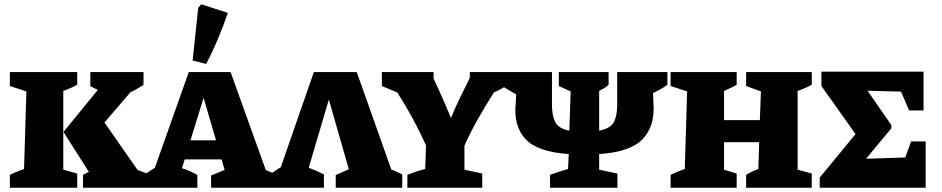

<svg xmlns="http://www.w3.org/2000/svg" viewBox="-20 -875 4391 895"><path d="M26 0V-60Q41 -67 56 -73.5Q71 -80 92 -87L103 -449L26 -474V-539H340V-480Q327 -473 315.5 -467.5Q304 -462 275 -451V-84L340 -66V0ZM367 0V-60Q381 -68 394 -74L276 -260L436 -456L401 -473V-539H649V-480Q619 -459 588 -445L467 -304L621 -83L666 -66V0Z M1219 -82Q1232 -77 1243.5 -72Q1255 -67 1270 -60V0H964V-57L1027 -83L1013 -132H841L828 -91Q848 -85 865.5 -77Q883 -69 900 -60V0H646V-57L702 -93L860 -539H1055ZM868 -221H987L929 -419ZM941 -577 878 -593 904 -839 918 -855 1042 -815Q1021 -753 996 -693.5Q971 -634 941 -577Z M1233 0V-59L1289 -96L1443 -539H1643L1804 -85Q1830 -75 1855 -62V0H1545V-59L1606 -86L1513 -411L1419 -93Q1455 -80 1490 -62V0Z M1879 0V-60Q1898 -67 1917 -74Q1936 -81 1962 -87L1966 -197Q1910 -322 1832 -444L1760 -474V-539H2001V-510Q2021 -466 2041 -421.5Q2061 -377 2082 -325Q2101 -371 2122.5 -415.5Q2144 -460 2170 -512V-539H2347V-480Q2318 -459 2283 -445Q2243 -382 2208 -320.5Q2173 -259 2145 -196V-84L2228 -66V0Z M2544 0V-60Q2564 -67 2586 -74.5Q2608 -82 2628 -87L2631 -157Q2486 -166 2429.5 -227Q2373 -288 2384 -393L2386 -435L2320 -474V-539H2553V-386Q2553 -336 2568 -306Q2583 -276 2634 -266L2640 -449L2585 -474V-539H2817V-480Q2806 -470 2797 -464.5Q2788 -459 2773 -451V-266Q2826 -276 2841.5 -306Q2857 -336 2857 -387V-539H3091V-480Q3075 -468 3059 -459Q3043 -450 3024 -441L3026 -394Q3034 -288 2976 -227Q2918 -166 2773 -157V-84L2858 -66V0Z M3106 0V-60Q3121 -67 3136 -73.5Q3151 -80 3172 -87L3183 -449L3106 -474V-539H3414V-480Q3399 -471 3389.5 -467Q3380 -463 3355 -451V-315H3522L3527 -449L3458 -474V-539H3764V-480Q3733 -463 3698 -451V-84L3764 -66V0H3458V-60Q3473 -69 3485.5 -75Q3498 -81 3515 -87L3519 -212H3355V-84L3414 -66V0Z M4227 -216H4295V0H3801V-47L3968 -250L3809 -474V-541H4285V-360H4218L4180 -448L4024 -452L4135 -292V-277L4017 -135L4200 -141Z"/></svg>

Font: Piazzolla SC ExtraBold
Style: Regular
Weight: 800
Designer: Juan Pablo del Peral
Foundry: Huerta Tipografica
Version: Version 1.330